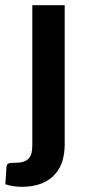

<svg xmlns="http://www.w3.org/2000/svg" viewBox="-58 -533 332 733"><path d="M65.4 -513.2H189V17.6Q189 50.3 180.7 80.6Q172.4 108.9 152.3 131.8Q132.3 154.8 102.1 167Q68.8 180.2 25.4 180.2Q9.3 180.2 -6.8 177.7Q-21.5 175.8 -37.6 170.4L-33.2 104Q-31.7 93.8 -24.9 90.8Q-18.6 88.4 0 88.4Q17.6 88.4 30.8 84.5Q42.5 81.1 51.3 72.3Q59.1 64 62.5 50.8Q65.4 37.6 65.4 17.6Z"/></svg>

Font: Lato-SemiBold
Style: Bold
Weight: 500
Designer: Lukasz Dziedzic with Adam Twardoch and Botio Nikoltchev
Foundry: tyPoland Lukasz Dziedzic
Version: ""